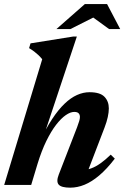

<svg xmlns="http://www.w3.org/2000/svg" viewBox="-22 -888 597 922"><path d="M158.2 -100.9 127.8 0H-1.9L180.7 -603.5Q172 -614.3 162.7 -623.2Q153.4 -632 142.6 -640.2Q131.9 -648.4 117.7 -656.9L124.6 -679.8L330.4 -712.7H347.1L175.6 -197.8L169.1 -207.6Q198.5 -271.1 228.4 -316.3Q258.2 -361.5 288 -389.9Q317.7 -418.4 347.8 -431.8Q377.8 -445.2 407.8 -445.2Q458.4 -445.2 479.5 -423.4Q500.6 -401.6 500.6 -367.3Q500.6 -349.3 495.6 -326.1Q490.6 -302.9 480.2 -275.8L388.3 -36.1L371.5 -71.2Q394.1 -71.5 415.9 -79.5Q437.7 -87.4 460.8 -103.9Q483.9 -120.3 509.8 -145.3L529.3 -126.2Q491.1 -76.4 454.8 -45.7Q418.6 -15 384 -0.9Q349.5 13.2 315.3 13.2Q272.8 13.2 259.9 -1.4Q247.1 -16 260.1 -49.5L348.4 -277.6Q355.3 -295.8 358.5 -307Q361.8 -318.1 361.8 -326.3Q361.8 -337.2 355.6 -343.9Q349.3 -350.6 334.5 -350.6Q316.3 -350.6 293.8 -335.1Q271.3 -319.6 247.3 -288.6Q223.4 -257.6 200.4 -210.7Q177.5 -163.8 158.2 -100.9ZM248.9 -748.4 385.4 -868.4H492.2L555.2 -748.4H501.9L416.5 -810.5H439.4L316.1 -748.4Z"/></svg>

Font: Newsreader Text
Style: Italic
Weight: 400
Italic angle: -17°
Designer: Hugues Gentile
Foundry: Production Type
Version: Version 1.001